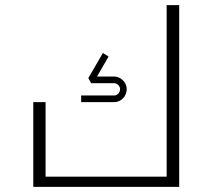

<svg xmlns="http://www.w3.org/2000/svg" viewBox="-20 -730 833 750"><path d="M631 -710V-40H158V-331H110V0H680V-710ZM475 -382C475 -408 452 -431 426 -431H359L404 -509L382 -523L325 -425L336 -405H426C438 -405 449 -394 449 -382C449 -368 438 -357 426 -357H297V-331H426C453 -331 475 -354 475 -382Z"/></svg>

Font: Sulaf Light
Style: Regular
Weight: 300
Designer: Bandar Raffah (Arabic) and Santiago Orozco (Latin)
Foundry: Caramella and Typemade
Version: Version 1.005;PS 001.005;hotconv 1.0.88;makeotf.lib2.5.64775